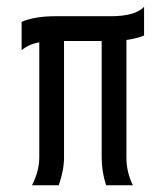

<svg xmlns="http://www.w3.org/2000/svg" viewBox="-20 -548 490 568"><path d="M43.9 -483.4Q84 -500 142.6 -500H307.6Q379.9 -500 406.2 -527.8V-442.9Q382.8 -433.6 354 -429.7V-82Q354 -39.1 373 0H293.9Q280.8 -40 280.8 -82V-426.8H169.4V-82Q169.4 -44.4 153.8 0H74.7Q96.2 -42 96.2 -82V-422.9Q64.5 -417 43.9 -399.4Z"/></svg>

Font: Anka/Coder Narrow
Style: Regular
Weight: 400
Width: 3
Monospace: yes
Version: Version 001.100